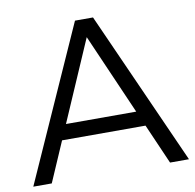

<svg xmlns="http://www.w3.org/2000/svg" viewBox="-78 -780 875 860"><g transform="rotate(-10 359.0 -350.0)"><path d="M318 -700H400L713 0H627L357 -618L89 0H5ZM143 -251H568V-182H143Z"/></g></svg>

Font: Alexandria Light
Style: Regular
Weight: 300
Designer: Mohamed Gaber
Foundry: Kief Type Foundry
Version: Version 5.100